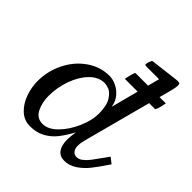

<svg xmlns="http://www.w3.org/2000/svg" viewBox="-178 -784 928 928"><g transform="rotate(45 286.0 -319.5)"><path d="M572.3 -139.6Q566.9 -131.3 565.9 -130.4Q537.1 -86.9 514.6 -58.6Q492.2 -30.3 462.2 -10Q432.1 10.3 397.9 10.3Q367.7 10.3 351.8 -11.2Q335.9 -32.7 335.9 -73.2Q335.9 -84.5 337.4 -97.4Q338.9 -110.4 339.4 -113.8Q340.3 -118.2 341.3 -127Q318.8 -85.4 295.9 -56.2Q272.9 -26.9 240.2 -8.8Q207.5 9.3 163.6 9.3Q122.1 9.3 92.8 -18.8Q63.5 -46.9 49.1 -88.6Q34.7 -130.4 34.7 -171.4Q34.7 -239.3 64.7 -300Q94.7 -360.8 147.5 -397.9Q200.2 -435.1 264.2 -435.1Q286.1 -435.1 310.5 -423.6Q335 -412.1 353.3 -389.9Q371.6 -367.7 376 -336.4Q376 -335.4 400.9 -431.2L413.1 -477.1H325.7Q329.1 -496.1 334.2 -514.6Q339.4 -533.2 342.8 -533.2H428.2L440.9 -582L443.8 -592.8H359.4Q351.6 -592.8 349.1 -594.2Q346.7 -595.7 346.7 -598.6Q346.7 -605.5 351.6 -618.7Q356.4 -631.8 359.4 -632.3L504.4 -649.9Q507.8 -650.4 513.7 -650.4Q524.4 -650.4 527.3 -647.5Q530.3 -644.5 530.3 -633.8Q530.3 -622.6 522.9 -594.2L506.8 -533.2H549.8Q538.6 -477.1 531.7 -477.1H491.7L403.3 -144.5Q398.4 -127 395.8 -114Q393.1 -101.1 393.1 -86.4Q393.1 -69.8 401.9 -57.1Q410.6 -44.4 428.2 -44.4Q443.4 -44.4 458 -55.7Q472.7 -66.9 487.1 -85.4Q501.5 -104 526.9 -140.1Q532.2 -147 543 -162.6ZM356 -268.6Q356 -325.2 337.6 -353Q319.3 -380.9 301 -387.5Q282.7 -394 272 -394Q229.5 -394 195.6 -359.1Q161.6 -324.2 142.3 -269.5Q123 -214.8 123 -158.7Q123 -112.3 140.9 -76.9Q158.7 -41.5 198.2 -41.5Q236.3 -41.5 272.9 -78.9Q309.6 -116.2 332.8 -170.2Q356 -224.1 356 -268.6Z"/></g></svg>

Font: Radley
Style: Italic
Weight: 400
Italic angle: -12°
Designer: Vernon Adams
Foundry: Vernon Adams
Version: Version 1.003; ttfautohint (v1.6)